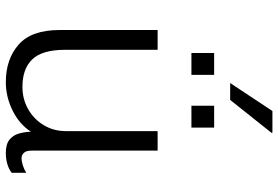

<svg xmlns="http://www.w3.org/2000/svg" viewBox="-168 -777 955 659"><g transform="rotate(90 309.5 -447.5)"><path d="M262 10Q183 10 133 -34Q83 -78 83 -175V-511H151V-193Q151 -115 183.5 -81Q216 -47 278 -47Q320 -47 354.5 -66.5Q389 -86 409.5 -120Q430 -154 430 -196V-511H497V-78Q497 -60 504.5 -52Q512 -44 523 -44Q534 -44 548 -48.5Q562 -53 573 -60V-10Q560 0 542.5 5Q525 10 505 10Q475 10 459.5 -2.5Q444 -15 438.5 -34.5Q433 -54 432 -76Q406 -36 359 -13Q312 10 262 10ZM265 -760 361 -905H435L436 -902L323 -760ZM162 -627V-705H237V-627ZM343 -627V-705H418V-627Z"/></g></svg>

Font: Chivo ExtraLight
Style: Regular
Weight: 250
Designer: Hector Gatti
Foundry: Omnibus-Type
Version: Version 2.002